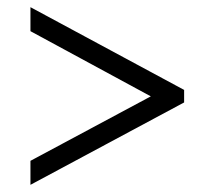

<svg xmlns="http://www.w3.org/2000/svg" viewBox="-20 -626 599 536"><path d="M65 -110V-177L401 -357L65 -539V-606L494 -375V-340Z"/></svg>

Font: Noto Serif Grantha
Style: Regular
Weight: 400
Designer: Monotype Design Team
Foundry: Monotype Imaging Inc.
Version: Version 2.004; ttfautohint (v1.8.4.7-5d5b)